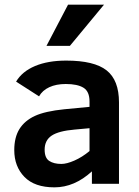

<svg xmlns="http://www.w3.org/2000/svg" viewBox="-20 -786 596 821"><path d="M373 0V-53.2Q298.3 15.1 212.9 15.1Q127.9 15.1 84.5 -29.5Q41 -74.2 41 -144Q41 -198.7 63.2 -234.4Q85.4 -270 129.2 -290.3Q172.9 -310.5 254.9 -318.8L362.8 -329.1V-352.1Q362.8 -395 336.9 -410.9Q311 -426.8 261.2 -426.8Q220.2 -426.8 190.7 -413.1Q161.1 -399.4 147 -374L48.8 -437Q74.7 -480.5 129.9 -503.7Q185.1 -526.9 263.2 -526.9Q382.8 -526.9 435.8 -485.1Q488.8 -443.4 488.8 -348.1V0ZM362.8 -237.8 298.8 -231.9Q231 -226.1 200.9 -206.1Q170.9 -186 170.9 -146Q170.9 -110.8 190.4 -97.9Q210 -85 242.2 -85Q265.1 -85 298.1 -99.4Q331.1 -113.8 362.8 -140.1ZM278.8 -589.8H178.7L271 -766.1H424.8Z"/></svg>

Font: Clear Sans
Style: Bold
Weight: 700
Foundry: Intel Corporation
Version: Version 1.00